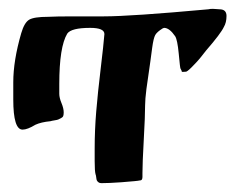

<svg xmlns="http://www.w3.org/2000/svg" viewBox="-20 -412 562 434"><path d="M31 -119Q10 -119 10 -187Q10 -187 10 -195Q10 -195 10 -226Q10 -275 28 -337Q35 -361 46 -367.5Q57 -374 89 -374Q106 -375 148 -375H215Q275 -375 451 -391Q455 -392 461 -392Q464 -392 469 -391.5Q474 -391 476 -391Q492 -391 492 -376Q492 -361 486 -351Q479 -336 446 -298Q431 -278 419 -266Q406 -252 401 -250Q391 -249 391 -250Q391 -252 388 -257Q387 -258 384 -291Q381 -322 376 -330Q363 -349 351 -349Q350 -349 348 -348Q335 -340 331 -333Q327 -326 324 -304Q322 -287 311 -211Q308 -187 308 -174Q308 -150 305 -96.5Q302 -43 302 -21Q302 -19 302 -16Q302 -13 302 -11.5Q302 -10 301.5 -8Q301 -6 299.5 -5Q298 -4 295 -4Q293 -3 254 0Q226 2 209 2Q205 2 202.5 0Q200 -2 199 -4Q198 -6 197.5 -11Q197 -16 196 -18Q194 -25 194 -48V-76Q194 -118 197.5 -160Q201 -202 207.5 -256Q214 -310 216 -335Q216 -349 184 -349Q141 -349 132 -336Q114 -306 114 -222V-200Q114 -191 119 -179Q124 -167 124 -158Q124 -153 123 -150Q122 -147 118 -145Q114 -143 112 -142Q110 -141 103.5 -140Q97 -139 94 -138Q73 -136 60 -130Q42 -119 31 -119Z"/></svg>

Font: Fedorovsk Unicode
Style: Medium
Weight: 500
Designer: Aleksandr Andreev and Nikita Simmons
Version: Version 3.2